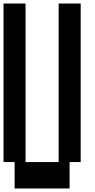

<svg xmlns="http://www.w3.org/2000/svg" viewBox="-20 -1050 540 1090"><path d="M63 20V-130H0V-1030H125V-130H313V-1030H438V-130H375V20Z"/></svg>

Font: 2P VHS
Style: Regular
Weight: 400
Designer: CodeMan38
Foundry: CodeMan38
Version: Version 3.000